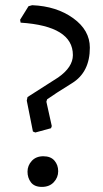

<svg xmlns="http://www.w3.org/2000/svg" viewBox="-20 -714 400 746"><path d="M189 -6.1Q171.9 12.2 142.8 12.2Q113.8 12.2 100.3 -5.4Q86.9 -22.9 86.9 -46.9Q86.9 -70.8 103.5 -88.9Q120.1 -106.9 148.4 -106.9Q176.8 -106.9 191.4 -90.1Q206.1 -73.2 206.1 -48.8Q206.1 -24.4 189 -6.1ZM263.2 -500Q263.2 -612.8 60.1 -626L58.1 -637.2L90.8 -689.9L105 -693.8Q199.7 -689.9 264.4 -643.3Q329.1 -596.7 329.1 -528.8Q329.1 -433.6 260 -390.9Q190.9 -348.1 163.1 -328.1L160.2 -318.8L181.2 -224.1L178.2 -215.8L117.2 -199.2L107.9 -203.1L84 -323.2L86.9 -336.9L206.1 -413.1Q263.2 -453.1 263.2 -500Z"/></svg>

Font: Alegreya-Regular
Style: Regular
Weight: 400
Designer: Juan Pablo del Peral
Foundry: Juan Pablo del Peral
Version: Version 1.003